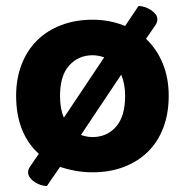

<svg xmlns="http://www.w3.org/2000/svg" viewBox="-20 -562 620 643"><path d="M545 -241Q545 -182 527 -134.5Q509 -87 475.5 -54Q442 -21 395 -3Q348 15 290 15Q260 15 232.5 10Q205 5 181 -3L137 61Q126 61 115 57Q104 53 95 47Q86 41 80 32.5Q74 24 74 15Q74 5 82 -6L110 -47Q73 -80 53.5 -129Q34 -178 34 -241Q34 -299 52.5 -346.5Q71 -394 104.5 -427Q138 -460 185.5 -478Q233 -496 290 -496Q320 -496 347.5 -490.5Q375 -485 399 -475L444 -542Q453 -542 464 -538.5Q475 -535 484.5 -529Q494 -523 500.5 -515Q507 -507 507 -497Q507 -487 500 -477L469 -432Q505 -398 525 -349.5Q545 -301 545 -241ZM399 -241Q399 -281 386 -312L251 -110Q260 -107 269.5 -105Q279 -103 290 -103Q338 -103 368.5 -137.5Q399 -172 399 -241ZM290 -377Q243 -377 212 -343Q181 -309 181 -241Q181 -197 194 -168L329 -370Q320 -373 310.5 -375Q301 -377 290 -377Z"/></svg>

Font: Baloo Chettan 2
Style: Bold
Weight: 700
Designer: Maithili Shingre, Unnati Kotecha and Ek Type
Foundry: Ek Type
Version: Version 1.640;hotconv 1.0.111;makeotfexe 2.5.65597; ttfautoh